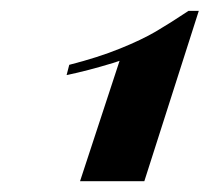

<svg xmlns="http://www.w3.org/2000/svg" viewBox="-20 -773 389 356"><path d="M128.4 -437 201.7 -660.2 189.5 -656.2Q141.6 -641.6 103.5 -633.8L108.4 -652.8Q162.1 -666.5 202.4 -682.9Q242.7 -699.2 268.6 -714.4Q294.4 -729.5 329.6 -752.9H348.6L247.6 -437Z"/></svg>

Font: TypoPRO Playfair Display
Style: Italic
Weight: 900
Italic angle: -14°
Designer: Claus Eggers Sørensen
Foundry: Claus Eggers Sørensen
Version: Version 1.004;PS 001.004;hotconv 1.0.70;makeotf.lib2.5.58329